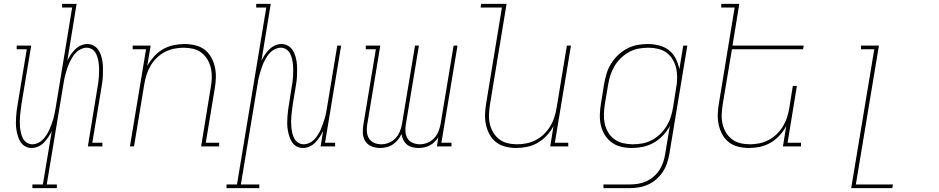

<svg xmlns="http://www.w3.org/2000/svg" viewBox="-20 -755 4840 990"><path d="M273 215H147V196H201L247 -79Q239 -63 229 -48Q219 -33 206.5 -20Q194 -7 177 0.5Q160 8 143 8Q125 8 110.5 0Q96 -8 87 -21.5Q78 -35 73 -51Q68 -67 65 -84Q62 -101 62 -118Q62 -135 63 -152.5Q64 -170 66.5 -188Q69 -206 72 -223L118 -501H66V-520H141L91 -220Q89 -205 87 -189.5Q85 -174 83.5 -158.5Q82 -143 82 -127.5Q82 -112 83.5 -97Q85 -82 88.5 -67.5Q92 -53 99 -40Q106 -27 119 -19Q132 -11 147 -11Q161 -11 175.5 -17.5Q190 -24 200.5 -35Q211 -46 219.5 -59Q228 -72 234 -85.5Q240 -99 245.5 -113.5Q251 -128 255 -142Q259 -156 261.5 -170Q264 -184 267 -199L352 -716H300V-735H375L327 -441Q334 -457 344 -472Q354 -487 367 -500Q380 -513 396.5 -520.5Q413 -528 430 -528Q448 -528 462.5 -520Q477 -512 486.5 -498.5Q496 -485 501 -469Q506 -453 508.5 -436Q511 -419 511 -402Q511 -385 510.5 -367.5Q510 -350 507.5 -332Q505 -314 502 -297L456 -19H508V0H433L482 -300Q485 -315 487 -330.5Q489 -346 490 -361.5Q491 -377 491 -392.5Q491 -408 489.5 -423Q488 -438 484.5 -452.5Q481 -467 474 -480Q467 -493 454.5 -501Q442 -509 427 -509Q413 -509 398.5 -502.5Q384 -496 373 -485Q362 -474 354 -461Q346 -448 339.5 -434.5Q333 -421 328 -406.5Q323 -392 319 -378Q315 -364 312 -350Q309 -336 307 -321L221 196H273Z M650 0 733 -501H664V-520H757L739 -415Q754 -441 774 -463.5Q794 -486 820 -501Q846 -516 874.5 -522Q903 -528 931 -528Q959 -528 986.5 -521.5Q1014 -515 1035 -499Q1056 -483 1069 -459.5Q1082 -436 1088 -409Q1094 -382 1093 -353.5Q1092 -325 1087 -297L1041 -19H1110V0H1017L1066 -300Q1071 -325 1072 -351Q1073 -377 1068 -401Q1063 -425 1051 -446Q1039 -467 1020.5 -482Q1002 -497 977.5 -503Q953 -509 927 -509Q903 -509 878 -504Q853 -499 830 -487Q807 -475 788 -456.5Q769 -438 756 -415.5Q743 -393 735.5 -369Q728 -345 724 -321L671 0Z M1317 215H1148V196H1202L1353 -716H1301V-735H1376L1328 -441Q1335 -457 1345 -472Q1355 -487 1368 -500Q1381 -513 1397.5 -520.5Q1414 -528 1431 -528Q1449 -528 1463.5 -520Q1478 -512 1487.5 -498.5Q1497 -485 1502 -469Q1507 -453 1509.5 -436Q1512 -419 1512 -402Q1512 -385 1511.5 -367.5Q1511 -350 1508.5 -332Q1506 -314 1503 -297L1490 -220Q1488 -205 1486 -189.5Q1484 -174 1482.5 -158.5Q1481 -143 1481 -127.5Q1481 -112 1482.5 -97Q1484 -82 1487.5 -67.5Q1491 -53 1498 -40Q1505 -27 1518 -19Q1531 -11 1546 -11Q1560 -11 1574.5 -17.5Q1589 -24 1599.5 -35Q1610 -46 1618.5 -59Q1627 -72 1633 -85.5Q1639 -99 1644 -113.5Q1649 -128 1653.5 -142Q1658 -156 1660.5 -170Q1663 -184 1666 -199L1719 -520H1739L1656 -19H1708V0H1633L1646 -79Q1638 -63 1628 -48Q1618 -33 1605.5 -20Q1593 -7 1576 0.5Q1559 8 1542 8Q1524 8 1509.5 0Q1495 -8 1486 -21.5Q1477 -35 1472 -51Q1467 -67 1464 -84Q1461 -101 1461 -118Q1461 -135 1462 -152.5Q1463 -170 1465.5 -188Q1468 -206 1471 -223L1483 -300Q1486 -315 1488 -330.5Q1490 -346 1491 -361.5Q1492 -377 1492 -392.5Q1492 -408 1490.5 -423Q1489 -438 1485.5 -452.5Q1482 -467 1475 -480Q1468 -493 1455.5 -501Q1443 -509 1428 -509Q1414 -509 1399.5 -502.5Q1385 -496 1374 -485Q1363 -474 1355 -461Q1347 -448 1340.5 -434.5Q1334 -421 1329.5 -406.5Q1325 -392 1320.5 -378Q1316 -364 1313 -350Q1310 -336 1308 -321L1222 196H1317Z M1939 8Q1916 8 1895.5 -0.5Q1875 -9 1863.5 -27Q1852 -45 1851 -68Q1850 -91 1854 -114L1918 -501H1866V-520H1941L1873 -110Q1870 -91 1872 -72.5Q1874 -54 1883.5 -39.5Q1893 -25 1910 -18Q1927 -11 1946 -11Q1966 -11 1985.5 -19Q2005 -27 2019.5 -42.5Q2034 -58 2042 -78Q2050 -98 2053 -117L2120 -520H2140L2072 -110Q2069 -91 2071 -72.5Q2073 -54 2082.5 -39.5Q2092 -25 2109 -18Q2126 -11 2145 -11Q2165 -11 2184.5 -19Q2204 -27 2218.5 -42.5Q2233 -58 2241 -78Q2249 -98 2252 -117L2319 -520H2339L2256 -19H2308V0H2233L2240 -47Q2232 -34 2220.5 -23Q2209 -12 2195.5 -5Q2182 2 2167 5Q2152 8 2138 8Q2121 8 2105.5 4Q2090 0 2078 -10Q2066 -20 2059.5 -34Q2053 -48 2050 -64Q2043 -48 2031.5 -34Q2020 -20 2005 -10Q1990 0 1973 4Q1956 8 1939 8Z M2642 8Q2614 8 2587 1.5Q2560 -5 2539 -21Q2518 -37 2505 -60.5Q2492 -84 2486 -111Q2480 -138 2481 -166.5Q2482 -195 2487 -223L2568 -716H2458L2461 -735H2592L2507 -220Q2503 -195 2501.5 -169Q2500 -143 2505 -119Q2510 -95 2522 -74Q2534 -53 2553 -38Q2572 -23 2596.5 -17Q2621 -11 2647 -11Q2671 -11 2695.5 -16Q2720 -21 2743 -33Q2766 -45 2785 -63.5Q2804 -82 2817.5 -104.5Q2831 -127 2838.5 -151Q2846 -175 2850 -199L2903 -520H2924L2841 -19H2910V0H2817L2834 -105Q2820 -79 2799.5 -56.5Q2779 -34 2753 -19Q2727 -4 2698.5 2Q2670 8 2642 8Z M3228 215H3092L3091 196H3228Q3249 196 3270.5 192.5Q3292 189 3313 179.5Q3334 170 3351.5 154.5Q3369 139 3381 120Q3393 101 3400 80Q3407 59 3410 38L3434 -106Q3420 -79 3398.5 -56.5Q3377 -34 3350.5 -19Q3324 -4 3295.5 2Q3267 8 3238 8Q3209 8 3182 1.5Q3155 -5 3133.5 -21Q3112 -37 3098 -60Q3084 -83 3078 -110Q3072 -137 3073 -165.5Q3074 -194 3079 -223L3095 -323Q3100 -350 3108 -376.5Q3116 -403 3131 -427Q3146 -451 3167 -471Q3188 -491 3213.5 -504.5Q3239 -518 3266 -523Q3293 -528 3320 -528Q3350 -528 3379 -520.5Q3408 -513 3430 -495.5Q3452 -478 3464.5 -452.5Q3477 -427 3483 -398L3503 -520H3524L3431 41Q3427 64 3419 87.5Q3411 111 3397 132Q3383 153 3364 169.5Q3345 186 3322 196.5Q3299 207 3275 211Q3251 215 3228 215ZM3243 -11Q3267 -11 3292 -15.5Q3317 -20 3340 -32Q3363 -44 3382.5 -62.5Q3402 -81 3416 -103.5Q3430 -126 3438 -150Q3446 -174 3450 -199L3466 -299Q3471 -325 3471.5 -351Q3472 -377 3467 -401Q3462 -425 3449.5 -446.5Q3437 -468 3418 -482.5Q3399 -497 3374 -503Q3349 -509 3323 -509Q3299 -509 3273.5 -504.5Q3248 -500 3225 -487.5Q3202 -475 3182.5 -456.5Q3163 -438 3149.5 -415.5Q3136 -393 3128 -369Q3120 -345 3116 -320L3099 -220Q3095 -194 3094 -168.5Q3093 -143 3098 -118.5Q3103 -94 3115.5 -73Q3128 -52 3147.5 -37.5Q3167 -23 3192 -17Q3217 -11 3243 -11Z M3842 8Q3814 8 3787 1.5Q3760 -5 3739 -21Q3718 -37 3705 -60.5Q3692 -84 3686 -111Q3680 -138 3681 -166.5Q3682 -195 3687 -223L3768 -716H3699V-735H3792L3757 -520H4124L4121 -501H3754L3707 -220Q3703 -195 3701.5 -169Q3700 -143 3705 -119Q3710 -95 3722 -74Q3734 -53 3753 -38Q3772 -23 3796.5 -17Q3821 -11 3847 -11Q3871 -11 3895.5 -16Q3920 -21 3943 -33Q3966 -45 3985 -63.5Q4004 -82 4017.5 -104.5Q4031 -127 4038.5 -151Q4046 -175 4050 -199L4068 -312H4089L4041 -19H4110V0H4017L4034 -105Q4020 -79 3999.5 -56.5Q3979 -34 3953 -19Q3927 -4 3898.5 2Q3870 8 3842 8Z M4369 215 4488 -501H4420L4419 -520H4512L4393 196H4584L4581 215Z"/></svg>

Font: Iosevka HT Thin Extended
Style: Italic
Weight: 100
Width: 7
Italic angle: -9°
Monospace: yes
Designer: Belleve Invis
Foundry: Belleve Invis
Version: Version 32.3.0; ttfautohint (v1.8.4)